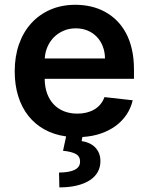

<svg xmlns="http://www.w3.org/2000/svg" viewBox="-20 -573 633 817"><path d="M327.4 27.3Q344.1 29.8 358.7 36.2Q373.2 42.6 384.1 53.3Q394.9 63.9 401.1 78.7Q407.3 93.4 407.3 112.9Q407.3 138.1 396 158.7Q384.6 179.3 362.2 193.9Q339.8 208.5 307.4 216.4Q274.9 224.4 232.6 224.4L231.2 161.2Q272 161.2 296 150.4Q320 139.6 320.7 116.1Q321.4 93.4 303.8 82.9Q286.2 72.4 248.2 68.5L261.4 7.5Q209.9 0.4 169.4 -22Q128.9 -44.4 100.7 -80.1Q72.4 -115.8 57.5 -163.7Q42.6 -211.6 42.6 -269.5Q42.6 -332.7 60.9 -384.8Q79.2 -436.8 113.1 -474.1Q147 -511.4 194.6 -532Q242.2 -552.6 300.8 -552.6Q334.5 -552.6 365.9 -545.5Q397.4 -538.4 425.1 -523.6Q452.8 -508.9 475.7 -486.5Q498.6 -464.1 515.3 -433.6Q532 -403.1 541 -364Q550.1 -324.9 550.1 -277V-237.6H170.1Q170.5 -202.4 180.6 -174.9Q190.7 -147.4 209 -128.4Q227.3 -109.4 252.7 -99.4Q278.1 -89.5 309.3 -89.5Q351.2 -89.5 381.4 -107.2Q411.6 -125 424.7 -159.8L544.7 -146.3Q536.9 -112.9 518.5 -85.4Q500 -57.9 472.7 -37.6Q445.3 -17.4 409.4 -5Q373.6 7.5 330.6 9.9ZM426.8 -324.2Q426.5 -351.9 417.4 -375.5Q408.4 -399.1 392 -416.2Q375.7 -433.2 353 -442.8Q330.3 -452.4 302.6 -452.4Q273.8 -452.4 250.2 -442.1Q226.6 -431.8 209.3 -414.4Q192.1 -397 182 -373.8Q171.9 -350.5 170.5 -324.2Z"/></svg>

Font: Interop SemBd
Style: Regular
Weight: 600
Designer: Rasmus Andersson, Google, Jang Haemin
Foundry: jhaemin
Version: Version 1.008